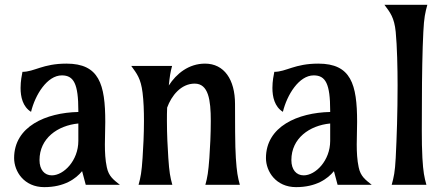

<svg xmlns="http://www.w3.org/2000/svg" viewBox="-20 -767 1856 797"><path d="M335.9 0H477.5C452.1 -20.5 431.2 -34.2 423.3 -73.2C410.6 -132.8 417 -201.7 417 -260.7C417 -418 391.6 -502.9 255.9 -502.9C157.2 -502.9 122.6 -468.8 73.2 -468.8C70.8 -456.5 65.4 -430.7 65.4 -401.9C65.4 -365.2 74.2 -324.2 108.9 -302.7C126 -373.5 175.8 -454.1 236.8 -454.1C286.6 -454.1 305.2 -418.5 305.2 -307.6V-302.2C170.9 -299.3 38.6 -242.2 38.6 -110.8C38.6 -55.2 80.1 9.8 163.6 9.8C247.1 9.8 294.9 -24.9 320.8 -56.6ZM195.3 -39.1C164.6 -39.1 144 -62.5 144 -102.5C144 -192.9 219.2 -246.1 305.2 -254.4V-182.1C305.2 -100.6 244.6 -39.1 195.3 -39.1Z M694.3 -493.2H524.9C548.3 -460.9 564.5 -441.4 571.8 -382.3C576.2 -347.7 577.6 -306.6 577.6 -265.1C577.6 -210 574.7 -154.3 571.8 -111.3C567.9 -52.7 564 -31.7 555.2 0H695.3C686.5 -31.7 682.6 -52.7 678.7 -111.3C675.8 -154.3 672.9 -210 672.9 -265.1C672.9 -283.7 672.9 -302.7 673.8 -320.3C691.4 -369.1 731 -419.9 788.1 -419.9C845.2 -419.9 855 -352.5 855 -265.1C855 -210 852.1 -154.3 849.1 -111.3C844.7 -52.7 841.3 -31.7 832.5 0H975.6C966.8 -31.7 962.9 -52.7 959 -111.3C955.6 -154.3 955.6 -280.8 955.6 -335.4C955.6 -436.5 910.6 -502.9 831.1 -502.9C763.2 -502.9 711.9 -460.9 680.7 -412.1C684.6 -449.2 687 -466.8 694.3 -493.2Z M1381.3 0H1522.9C1497.6 -20.5 1476.6 -34.2 1468.8 -73.2C1456.1 -132.8 1462.4 -201.7 1462.4 -260.7C1462.4 -418 1437 -502.9 1301.3 -502.9C1202.6 -502.9 1168 -468.8 1118.7 -468.8C1116.2 -456.5 1110.8 -430.7 1110.8 -401.9C1110.8 -365.2 1119.6 -324.2 1154.3 -302.7C1171.4 -373.5 1221.2 -454.1 1282.2 -454.1C1332 -454.1 1350.6 -418.5 1350.6 -307.6V-302.2C1216.3 -299.3 1084 -242.2 1084 -110.8C1084 -55.2 1125.5 9.8 1209 9.8C1292.5 9.8 1340.3 -24.9 1366.2 -56.6ZM1240.7 -39.1C1210 -39.1 1189.5 -62.5 1189.5 -102.5C1189.5 -192.9 1264.6 -246.1 1350.6 -254.4V-182.1C1350.6 -100.6 1290 -39.1 1240.7 -39.1Z M1731.4 -351.6C1731.4 -443.8 1733.4 -562 1737.3 -634.8C1740.2 -694.3 1745.1 -714.8 1753.9 -747.1H1575.7C1599.1 -715.8 1616.7 -694.8 1622.6 -634.8C1628.4 -575.2 1630.4 -483.9 1630.4 -412.6C1630.4 -299.8 1627 -198.2 1622.6 -111.3C1619.6 -52.7 1614.7 -31.7 1606 0H1750C1741.2 -31.7 1736.8 -52.7 1733.4 -111.3C1729.5 -180.2 1731.4 -262.2 1731.4 -351.6Z"/></svg>

Font: Amarante
Style: Regular
Weight: 400
Designer: Karolina Lach
Foundry: Sorkin Type Co.
Version: Version 1.001